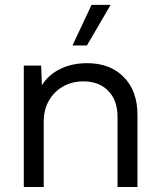

<svg xmlns="http://www.w3.org/2000/svg" viewBox="-20 -752 639 772"><path d="M532.7 0H452.6V-281.7Q452.6 -347.7 415.8 -386.2Q378.9 -424.8 315.4 -424.8Q270 -424.8 233.9 -404.5Q197.8 -384.3 176.8 -347.7Q155.8 -311 155.8 -262.7V0H75.7V-488.3H145.5L148.4 -409.2Q175.3 -452.1 222.9 -475.1Q270.5 -498 330.1 -498Q423.3 -498 478 -441.9Q532.7 -385.7 532.7 -290.5ZM329.6 -569.3H271.5L348.1 -732.4H424.8Z"/></svg>

Font: Kumbh Sans
Style: Regular
Weight: 400
Version: Version 1.005